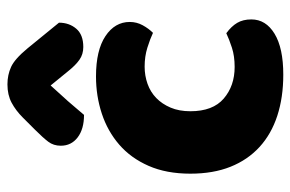

<svg xmlns="http://www.w3.org/2000/svg" viewBox="-156 -630 800 529"><g transform="rotate(-90 244.5 -365.0)"><path d="M326 -367Q301 -367 278.5 -359Q256 -351 239.5 -335Q223 -319 213 -295.5Q203 -272 203 -241Q203 -179 238 -149Q273 -119 325 -119Q355 -119 378 -126.5Q401 -134 418 -142Q437 -128 446.5 -112Q456 -96 456 -73Q456 -33 416.5 -9Q377 15 304 15Q241 15 190.5 -1.5Q140 -18 104.5 -50.5Q69 -83 50 -130.5Q31 -178 31 -241Q31 -307 52.5 -356Q74 -405 111 -437Q148 -469 196.5 -485Q245 -501 299 -501Q371 -501 410 -475Q449 -449 449 -408Q449 -389 440 -372.5Q431 -356 419 -344Q402 -352 378 -359.5Q354 -367 326 -367ZM274 -626Q261 -611 250.5 -600Q240 -589 231 -578.5Q222 -568 213 -557.5Q204 -547 193 -534Q154 -534 131 -551.5Q108 -569 108 -598Q108 -618 119 -632.5Q130 -647 152 -669L186 -703Q205 -722 226.5 -733.5Q248 -745 277 -745Q303 -745 325 -735Q347 -725 376 -690L447 -603Q447 -575 430.5 -555.5Q414 -536 380 -536Q360 -536 345 -546.5Q330 -557 314 -577Z"/></g></svg>

Font: Baloo Chettan 2 ExtraBold
Style: Regular
Weight: 800
Designer: Maithili Shingre, Unnati Kotecha and Ek Type
Foundry: Ek Type
Version: Version 1.640;hotconv 1.0.111;makeotfexe 2.5.65597; ttfautoh